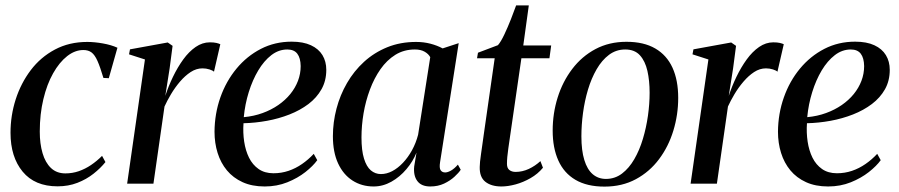

<svg xmlns="http://www.w3.org/2000/svg" viewBox="-20 -681 3332 712"><path d="M193.5 10Q109 10 64 -44.5Q19 -99 19 -188.5Q19 -252.5 38.2 -312.5Q57.5 -372.5 94 -420.8Q130.5 -469 183.5 -497.2Q236.5 -525.5 303.5 -525.5Q330 -525.5 361.2 -520Q392.5 -514.5 415.5 -504L383.5 -391L363.5 -392Q351.5 -432.5 341.5 -455Q331.5 -477.5 319.5 -486.5Q307.5 -495.5 289 -495.5Q258 -495.5 229 -472.8Q200 -450 177 -409.2Q154 -368.5 140.8 -313.2Q127.5 -258 127.5 -193Q127.5 -148 137.8 -113Q148 -78 169 -58Q190 -38 222.5 -38Q248.5 -38 272.2 -46.2Q296 -54.5 317.5 -69Q339 -83.5 358.5 -103L371 -80Q353 -57.5 326.8 -36.8Q300.5 -16 267 -3Q233.5 10 193.5 10Z M451.5 0 517.5 -460.5 458.5 -479.5 462 -498 602 -523.5 620 -511 609 -427 593 -325.5Q604.5 -361 621.5 -396.2Q638.5 -431.5 659.5 -460.5Q680.5 -489.5 705.5 -506.8Q730.5 -524 758 -524Q773 -524 782.5 -521.8Q792 -519.5 797 -517L773.5 -415Q769.5 -419.5 757 -423.5Q744.5 -427.5 731 -427.5Q708 -427.5 687 -413.8Q666 -400 647.2 -378Q628.5 -356 614 -331.5Q599.5 -307 590 -286L549 0Z M1156.5 -87Q1141 -65.5 1112.5 -43Q1084 -20.5 1045.5 -5Q1007 10.5 961.5 10.5Q914.5 10.5 879.5 -5.5Q844.5 -21.5 821.5 -49.2Q798.5 -77 787 -113.8Q775.5 -150.5 775.5 -192.5Q776 -259.5 797.2 -319.8Q818.5 -380 857 -426.5Q895.5 -473 947.5 -499.8Q999.5 -526.5 1061.5 -526.5Q1104.5 -526.5 1133 -513.2Q1161.5 -500 1175.8 -476.5Q1190 -453 1190 -422Q1190 -381.5 1172.2 -350Q1154.5 -318.5 1123.8 -295.2Q1093 -272 1053.5 -256.5Q1014 -241 970.2 -233Q926.5 -225 883 -224Q880.5 -189 885.5 -155.8Q890.5 -122.5 903.5 -96.2Q916.5 -70 939 -54.2Q961.5 -38.5 994 -38.5Q1023.5 -38.5 1050 -47.5Q1076.5 -56.5 1100 -72.8Q1123.5 -89 1143.5 -110.5ZM1045.5 -497.5Q1013.5 -497.5 986.2 -476.5Q959 -455.5 937.8 -420Q916.5 -384.5 902.5 -339.5Q888.5 -294.5 884 -246.5Q921.5 -250 953.8 -261.8Q986 -273.5 1012 -291.5Q1038 -309.5 1056.5 -332.2Q1075 -355 1085 -381.2Q1095 -407.5 1095 -436Q1094.5 -466 1082.5 -481.8Q1070.5 -497.5 1045.5 -497.5Z M1612 -80Q1608.5 -58 1614 -49.8Q1619.5 -41.5 1631 -41.5Q1640 -41.5 1652.5 -48.5Q1665 -55.5 1678 -70.5L1688.5 -51.5Q1681 -40 1665.2 -25.5Q1649.5 -11 1626.8 -0.2Q1604 10.5 1575.5 10.5Q1542.5 10.5 1527.5 -9.8Q1512.5 -30 1516 -64L1524.5 -115Q1511.5 -82.5 1487.2 -53.8Q1463 -25 1431.5 -7.2Q1400 10.5 1365.5 10.5Q1321.5 10.5 1287.2 -11.5Q1253 -33.5 1233.8 -75Q1214.5 -116.5 1214.5 -176Q1214.5 -227.5 1227.8 -278Q1241 -328.5 1266.8 -373Q1292.5 -417.5 1330 -451.8Q1367.5 -486 1416 -505.8Q1464.5 -525.5 1523 -525.5Q1551 -525.5 1576 -519Q1601 -512.5 1621.5 -501.5L1681 -521ZM1575.5 -469Q1569 -481 1554.8 -489.2Q1540.5 -497.5 1518.5 -497.5Q1478 -497.5 1446.2 -477.8Q1414.5 -458 1391 -424.5Q1367.5 -391 1351.8 -348.8Q1336 -306.5 1328.2 -260.8Q1320.5 -215 1320.5 -171.5Q1320.5 -123 1329.8 -93Q1339 -63 1355.2 -49.2Q1371.5 -35.5 1392.5 -35.5Q1414 -35.5 1434.8 -46.5Q1455.5 -57.5 1474.2 -77.2Q1493 -97 1507.8 -123.8Q1522.5 -150.5 1530.5 -181.5Z M1871.5 -175.5Q1867.5 -149 1865 -130.5Q1862.5 -112 1861.2 -98.8Q1860 -85.5 1860 -73.5Q1860 -57.5 1869 -50.5Q1878 -43.5 1892 -43.5Q1917 -43.5 1940.8 -54.5Q1964.5 -65.5 1984 -83.5L1993.5 -59Q1974.5 -36 1947.5 -20.5Q1920.5 -5 1892 2.8Q1863.5 10.5 1839.5 10.5Q1802 10.5 1780 -6.8Q1758 -24 1759 -62Q1759 -69.5 1760.2 -81.8Q1761.5 -94 1763.8 -110Q1766 -126 1768.8 -145.2Q1771.5 -164.5 1774.5 -186L1814.5 -465H1749L1752.5 -485.5L1826.5 -513.5Q1837.5 -526 1850.2 -553Q1863 -580 1874.8 -610Q1886.5 -640 1894 -661H1941L1920.5 -512.5H2024L2017.5 -465H1913.5Z M2303 -526Q2367.5 -526 2410 -501.2Q2452.5 -476.5 2473.8 -430Q2495 -383.5 2495 -318Q2495 -255.5 2477 -196.5Q2459 -137.5 2424 -90.8Q2389 -44 2338 -16.5Q2287 11 2221.5 11Q2157 11 2114.2 -14Q2071.5 -39 2050.5 -85.8Q2029.5 -132.5 2029.5 -196.5Q2029.5 -260.5 2048 -319.5Q2066.5 -378.5 2102 -425.2Q2137.5 -472 2188.2 -499Q2239 -526 2303 -526ZM2298.5 -497.5Q2265 -497.5 2238.5 -477.8Q2212 -458 2192.5 -424.2Q2173 -390.5 2160.5 -348.8Q2148 -307 2142 -262.2Q2136 -217.5 2136 -175.5Q2136 -123 2146.8 -87.8Q2157.5 -52.5 2178 -35Q2198.5 -17.5 2227 -17.5Q2260.5 -17.5 2286.8 -37.5Q2313 -57.5 2332.2 -90.8Q2351.5 -124 2364 -165.8Q2376.5 -207.5 2382.8 -251.8Q2389 -296 2389 -337Q2389 -382 2380.8 -418.2Q2372.5 -454.5 2353 -476Q2333.5 -497.5 2298.5 -497.5Z M2541 0 2607 -460.5 2548 -479.5 2551.5 -498 2691.5 -523.5 2709.5 -511 2698.5 -427 2682.5 -325.5Q2694 -361 2711 -396.2Q2728 -431.5 2749 -460.5Q2770 -489.5 2795 -506.8Q2820 -524 2847.5 -524Q2862.5 -524 2872 -521.8Q2881.5 -519.5 2886.5 -517L2863 -415Q2859 -419.5 2846.5 -423.5Q2834 -427.5 2820.5 -427.5Q2797.5 -427.5 2776.5 -413.8Q2755.5 -400 2736.8 -378Q2718 -356 2703.5 -331.5Q2689 -307 2679.5 -286L2638.5 0Z M3246 -87Q3230.5 -65.5 3202 -43Q3173.5 -20.5 3135 -5Q3096.5 10.5 3051 10.5Q3004 10.5 2969 -5.5Q2934 -21.5 2911 -49.2Q2888 -77 2876.5 -113.8Q2865 -150.5 2865 -192.5Q2865.5 -259.5 2886.8 -319.8Q2908 -380 2946.5 -426.5Q2985 -473 3037 -499.8Q3089 -526.5 3151 -526.5Q3194 -526.5 3222.5 -513.2Q3251 -500 3265.2 -476.5Q3279.5 -453 3279.5 -422Q3279.5 -381.5 3261.8 -350Q3244 -318.5 3213.2 -295.2Q3182.5 -272 3143 -256.5Q3103.5 -241 3059.8 -233Q3016 -225 2972.5 -224Q2970 -189 2975 -155.8Q2980 -122.5 2993 -96.2Q3006 -70 3028.5 -54.2Q3051 -38.5 3083.5 -38.5Q3113 -38.5 3139.5 -47.5Q3166 -56.5 3189.5 -72.8Q3213 -89 3233 -110.5ZM3135 -497.5Q3103 -497.5 3075.8 -476.5Q3048.5 -455.5 3027.2 -420Q3006 -384.5 2992 -339.5Q2978 -294.5 2973.5 -246.5Q3011 -250 3043.2 -261.8Q3075.5 -273.5 3101.5 -291.5Q3127.5 -309.5 3146 -332.2Q3164.5 -355 3174.5 -381.2Q3184.5 -407.5 3184.5 -436Q3184 -466 3172 -481.8Q3160 -497.5 3135 -497.5Z"/></svg>

Font: Merriweather 120pt
Style: Italic
Weight: 400
Italic angle: -7.8°
Version: Version 2.101